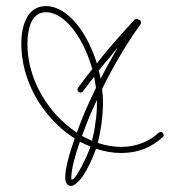

<svg xmlns="http://www.w3.org/2000/svg" viewBox="-20 -591 557 630"><path d="M514 -141C518 -144 518 -151 514 -155C511 -159 504 -159 500 -155C484 -140 465 -129 445 -121C424 -113 402 -109 377 -109C351 -109 326 -114 301 -122C306 -143 310 -165 313 -185C316 -209 318 -232 318 -252C318 -268 317 -284 315 -299C350 -370 393 -445 441 -511C441 -512 442 -512 442 -513C443 -515 443 -518 442 -520C442 -522 441 -524 439 -525C438 -525 438 -526 437 -526L432 -528C431 -529 430 -529 430 -529H429H428C427 -529 427 -529 427 -529C426 -529 426 -529 425 -529C425 -528 424 -528 424 -528C424 -528 424 -528 423 -528L422 -527C422 -527 422 -527 421 -526C386 -488 355 -453 325 -417C316 -406 307 -395 298 -383C288 -414 276 -443 261 -469C226 -531 178 -571 131 -571C102 -571 81 -557 68 -533C56 -511 50 -481 50 -447C50 -353 91 -263 152 -198C174 -174 199 -153 225 -137C205 -80 194 -35 194 -9C194 -2 195 4 197 8C200 15 205 19 213 19C227 19 248 -3 265 -35C278 -59 289 -85 295 -103C322 -94 350 -89 377 -89C404 -89 429 -93 452 -102C475 -111 495 -124 514 -141ZM167 -211C109 -274 70 -358 70 -447C70 -477 75 -504 85 -523C95 -540 110 -551 131 -551C172 -551 213 -513 244 -459C260 -431 273 -399 283 -364C267 -345 252 -324 236 -303C233 -299 234 -292 238 -289C242 -286 249 -287 252 -291C264 -308 277 -324 289 -339C291 -327 293 -315 295 -303C282 -276 270 -250 259 -225C249 -201 240 -178 232 -156C209 -171 187 -190 167 -211ZM341 -404C349 -415 358 -425 367 -436C347 -402 328 -368 310 -333C308 -342 307 -351 304 -359C316 -375 329 -390 341 -404ZM277 -217C284 -232 291 -247 298 -263C298 -259 298 -256 298 -252C298 -232 297 -211 293 -188C291 -169 287 -149 282 -129C271 -134 260 -139 249 -145C257 -168 267 -192 277 -217ZM214 -9C214 -33 224 -74 242 -126C254 -120 265 -115 277 -110C271 -93 260 -68 248 -45C237 -25 225 -3 215 -1C214 -3 214 -6 214 -9Z"/></svg>

Font: Mistral SingleLine OTF-SVG Regular
Style: Regular
Weight: 300
Designer: François Chastanet, Élisa Garzelli, Anais Alves, Morgane Autin
Foundry: institut supérieur des arts et du design Toulouse / isdaT
Version: Version 1.000;hotconv 1.0.117;makeotfexe 2.5.65602 DEVELOPME